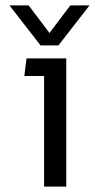

<svg xmlns="http://www.w3.org/2000/svg" viewBox="-20 -690 351 710"><path d="M130 -522 15 -670H86L163 -568L240 -670H311L196 -522ZM143 0V-409H70L78 -474H225V0Z"/></svg>

Font: Kanit Light
Style: Regular
Weight: 300
Designer: Katatrad Team
Foundry: CadsonDemak
Version: Version 2.000; ttfautohint (v1.8.3)